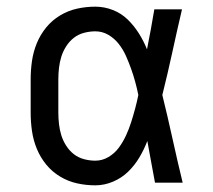

<svg xmlns="http://www.w3.org/2000/svg" viewBox="-20 -548 640 576"><path d="M266 8Q238 8 211 2Q184 -4 160 -18.5Q136 -33 118.5 -54.5Q101 -76 90.5 -101.5Q80 -127 76 -154.5Q72 -182 72 -210V-310Q72 -338 76 -365.5Q80 -393 90.5 -418.5Q101 -444 118.5 -465.5Q136 -487 160 -501.5Q184 -516 211 -522Q238 -528 266 -528Q293 -528 318.5 -518Q344 -508 363 -489.5Q382 -471 396.5 -448Q411 -425 421 -400Q427 -430 432.5 -460Q438 -490 443 -520H526Q511 -456 497 -391.5Q483 -327 467 -263Q483 -198 497.5 -132Q512 -66 528 0H445Q439 -31 433.5 -62Q428 -93 422 -125Q412 -99 398 -75.5Q384 -52 364.5 -33Q345 -14 319 -3Q293 8 266 8ZM266 -66Q287 -66 305.5 -77Q324 -88 336.5 -105Q349 -122 358 -141.5Q367 -161 373.5 -181.5Q380 -202 385.5 -222.5Q391 -243 395 -263Q391 -283 385.5 -303Q380 -323 373 -342.5Q366 -362 357.5 -381Q349 -400 336 -416.5Q323 -433 305 -443.5Q287 -454 266 -454Q249 -454 232 -449.5Q215 -445 201.5 -434.5Q188 -424 178.5 -409Q169 -394 164 -378Q159 -362 157 -344.5Q155 -327 155 -310V-210Q155 -193 157 -175.5Q159 -158 164 -142Q169 -126 178.5 -111Q188 -96 201.5 -85.5Q215 -75 232 -70.5Q249 -66 266 -66Z"/></svg>

Font: Nova Nerd Font
Style: Regular
Weight: 400
Designer: Belleve Invis
Foundry: Belleve Invis
Version: Version 24.1.4; ttfautohint (v1.8.4);Nerd Fonts 3.1.1